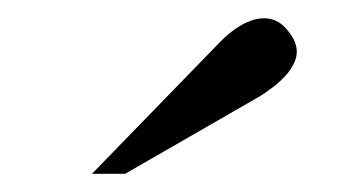

<svg xmlns="http://www.w3.org/2000/svg" viewBox="-20 -741 373 209"><path d="M80.1 -551.8H116.2L263.7 -636.7Q291 -654.3 298.8 -669.9Q309.6 -688.5 293 -708Q278.3 -726.6 253.9 -718.8Q234.4 -711.9 214.8 -690.4Z"/></svg>

Font: Batang
Style: Regular
Weight: 400
Version: Version 2.21